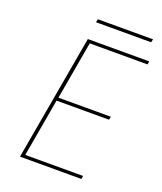

<svg xmlns="http://www.w3.org/2000/svg" viewBox="-149 -915 851 1011"><g transform="rotate(20 276.5 -410.0)"><path d="M532 -820 528 -802H219L223 -820ZM226 -686 169 -361H463L459 -343H165L108 -18H432L429 0H85L209 -704H553L550 -686Z"/></g></svg>

Font: Fz Poppins Thin
Style: Italic
Weight: 100
Italic angle: -10°
Designer: Ninad Kale (Devanagari), Jonny Pinhorn (Latin)
Foundry: Indian Type Foundry
Version: Vit hóa bi Vntype.Com & FontZin.Com